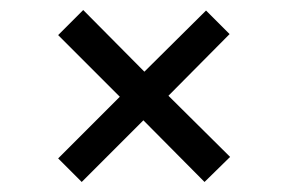

<svg xmlns="http://www.w3.org/2000/svg" viewBox="-20 -511 575 383"><path d="M219 -318 96 -441 146 -491 268 -368 391 -490 438 -443 316 -320 439 -198 388 -148 266 -271 143 -148 96 -195Z"/></svg>

Font: BreeCF
Style: Light
Weight: 300
Designer: Veronika Burian, Jos Scaglione
Foundry: TypeTogether
Version: Version 0.0.2